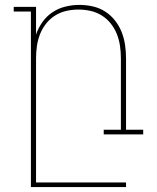

<svg xmlns="http://www.w3.org/2000/svg" viewBox="-20 -548 640 783"><path d="M106 215V-501H36V-520H127V-407Q136 -434 153 -458Q170 -482 194 -498Q218 -514 246.5 -521Q275 -528 303 -528Q331 -528 358 -522Q385 -516 408 -501.5Q431 -487 448.5 -465Q466 -443 476 -417.5Q486 -392 490 -364.5Q494 -337 494 -310V-19H564V0H403V-19H473V-310Q473 -335 469.5 -360Q466 -385 457 -408Q448 -431 432.5 -451Q417 -471 395.5 -484.5Q374 -498 349.5 -503.5Q325 -509 300 -509Q275 -509 250.5 -503.5Q226 -498 204.5 -484.5Q183 -471 167.5 -451Q152 -431 143 -408Q134 -385 130.5 -360Q127 -335 127 -310V196H494V215Z"/></svg>

Font: Iosevka HT Thin Extended
Style: Regular
Weight: 100
Width: 7
Monospace: yes
Designer: Belleve Invis
Foundry: Belleve Invis
Version: Version 32.3.0; ttfautohint (v1.8.4)